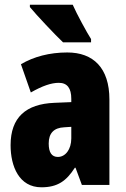

<svg xmlns="http://www.w3.org/2000/svg" viewBox="-20 -786 534 816"><path d="M289 -766H107V-756C133 -724 216 -636 248 -606H367V-620C349 -648 306 -727 289 -766ZM266 -563C190 -563 123 -545 69 -513L111 -393C160 -421 198 -434 230 -434C266 -434 283 -411 283 -366V-352L211 -349C90 -344 25 -287 25 -169C25 -79 61 10 156 10C225 10 262 -17 298 -73H301L328 0H445V-363C445 -498 376 -563 266 -563ZM253 -245 283 -247V-198C283 -151 258 -119 226 -119C200 -119 187 -138 187 -176C187 -220 209 -243 253 -245Z"/></svg>

Font: Noto Sans Myanmar UI ExtraCondensed Black
Style: Regular
Weight: 900
Width: 2
Designer: Monotype Design Team
Foundry: Monotype Imaging Inc.
Version: Version 2.103